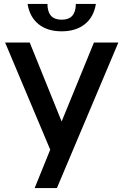

<svg xmlns="http://www.w3.org/2000/svg" viewBox="-20 -955 627 975"><path d="M221 -935Q221 -855 293 -855Q365 -855 365 -935H467Q456 -868 410.5 -832Q365 -796 293 -796Q221 -796 176 -832Q131 -868 120 -935ZM235 -195 6 -739H131L293 -338L457 -739H581L269 0H156Z"/></svg>

Font: Involve SemiBold
Style: Regular
Weight: 600
Designer: Stefan Peev
Foundry: Context Ltd.
Version: Version 1.001